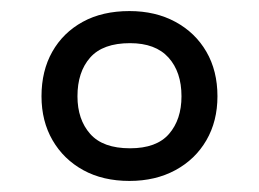

<svg xmlns="http://www.w3.org/2000/svg" viewBox="-20 -795 468 347"><path d="M214 -468Q166 -468 130.5 -487.5Q95 -507 75 -541.5Q55 -576 55 -621Q55 -667 74.5 -701.5Q94 -736 129.5 -755.5Q165 -775 214 -775Q261 -775 297 -755.5Q333 -736 353 -701.5Q373 -667 373 -621Q373 -576 353 -541.5Q333 -507 297 -487.5Q261 -468 214 -468ZM215 -527Q263 -527 285.5 -553Q308 -579 308 -621Q308 -665 284.5 -691Q261 -717 215 -717Q166 -717 143 -691Q120 -665 120 -621Q120 -579 143 -553Q166 -527 215 -527Z"/></svg>

Font: Noto Sans Tamil UI
Style: Regular
Weight: 400
Designer: Jelle Bosma - Monotype Design Team
Foundry: Monotype Imaging Inc.
Version: Version 2.004